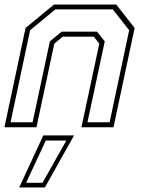

<svg xmlns="http://www.w3.org/2000/svg" viewBox="-22 -560 632 845"><path d="M-2.5 0 90.5 -437 215.5 -540H489.5L570.5 -437L477.5 0H336.5L415 -368L391 -398.5H254L217 -368L138.5 0ZM24.5 -22H121.5L197.5 -378L249 -420.5H405L439 -378L363 -22H460.5L546.5 -427L474.5 -518.5H221.5L110.5 -427ZM62.5 265 168.5 36H304L175.5 265ZM93 244.5H165L270 58.5H179.5Z"/></svg>

Font: Tourney Thin ExtraLight
Style: Italic
Weight: 250
Italic angle: -12°
Version: Version 1.015